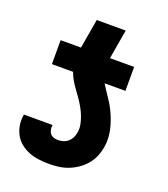

<svg xmlns="http://www.w3.org/2000/svg" viewBox="-127 -761 753 859"><g transform="rotate(20 250.0 -331.0)"><path d="M65 -416V-530H162L186 -670H324L300 -530H415V-416ZM206 8Q181 8 156.5 5Q132 2 110 -6.5Q88 -15 69.5 -29.5Q51 -44 39.5 -64.5Q28 -85 24 -109Q20 -133 24 -158Q24 -159 24 -159.5Q24 -160 24 -161H161Q161 -161 161 -160.5Q161 -160 161 -160Q159 -150 161 -139Q163 -128 169 -120.5Q175 -113 185 -109.5Q195 -106 206 -106Q218 -106 230.5 -109.5Q243 -113 253 -121.5Q263 -130 269 -141.5Q275 -153 277 -166Q281 -187 277 -206.5Q273 -226 266 -244Q259 -262 249.5 -279Q240 -296 229 -312Q218 -328 206.5 -343.5Q195 -359 185 -375.5Q175 -392 168 -410Q161 -428 158 -448Q155 -468 157 -488.5Q159 -509 162 -530H300Q297 -509 296.5 -487Q296 -465 302.5 -446Q309 -427 319.5 -410Q330 -393 341.5 -376.5Q353 -360 363.5 -343Q374 -326 382.5 -308Q391 -290 398 -270.5Q405 -251 409.5 -231Q414 -211 415 -189.5Q416 -168 412 -147Q408 -123 399 -101.5Q390 -80 374.5 -61.5Q359 -43 338.5 -29Q318 -15 296 -6.5Q274 2 251 5Q228 8 206 8Z"/></g></svg>

Font: Iosevka Curly Heavy Oblique
Style: Regular
Weight: 900
Italic angle: -9°
Monospace: yes
Designer: Belleve Invis
Foundry: Belleve Invis
Version: Version 11.1.0; ttfautohint (v1.8.3)